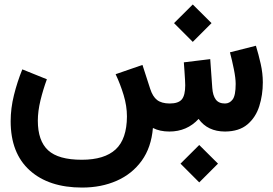

<svg xmlns="http://www.w3.org/2000/svg" viewBox="-20 -596 1239 870"><path d="M797.9 145.5 882.8 61 967.8 145.5 882.8 230.5ZM768.6 -491.2 853.5 -575.7 938.5 -491.2 853.5 -406.2ZM747.6 0Q704.1 0 672.9 -16.1Q665.5 72.3 622.1 132.3Q578.6 192.4 508.8 223.1Q439 253.9 352.1 253.9Q201.2 253.9 114.7 176Q28.3 98.1 28.3 -46.9Q28.3 -105 43.2 -165Q58.1 -225.1 81.1 -281.7L192.4 -236.8Q175.3 -190.4 163.3 -141.1Q151.4 -91.8 151.4 -49.3Q151.4 42 198 85Q244.6 127.9 350.6 127.9Q453.1 127.9 503.9 81.1Q554.7 34.2 555.2 -68.4Q555.2 -115.7 540.3 -165Q525.4 -214.4 503.9 -259.8L625.5 -301.8L660.6 -193.4Q671.9 -158.2 691.9 -142.8Q711.9 -127.4 748.5 -127Q788.6 -127 804 -145.8Q819.3 -164.6 819.3 -209.5Q819.3 -216.3 818.4 -234.1Q817.4 -252 815.9 -273.7Q814.5 -295.4 813 -313.5L932.6 -328.1L941.9 -197.3Q944.3 -163.1 957.8 -145Q971.2 -127 999.5 -127Q1020.5 -127 1034.2 -145.3Q1047.9 -163.6 1047.9 -215.8Q1047.9 -241.7 1039.8 -282Q1031.7 -322.3 1022 -358.9L1139.6 -388.7Q1151.9 -348.6 1161.4 -306.2Q1170.9 -263.7 1170.9 -223.1Q1170.9 -165.5 1154.8 -114.7Q1138.7 -64 1101.1 -32.2Q1063.5 -0.5 1000 0Q920.9 0 879.9 -57.1Q827.1 0 747.6 0Z"/></svg>

Font: Vazir FD
Style: Bold-FD
Weight: 700
Designer: Saber Rastikerdar
Foundry: Saber Rastikerdar
Version: Version 30.1.0